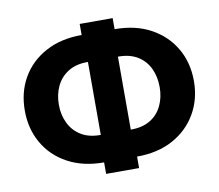

<svg xmlns="http://www.w3.org/2000/svg" viewBox="-78 -797 1013 889"><g transform="rotate(-10 428.5 -352.5)"><path d="M460 -54V-182H501Q555 -182 591.5 -204.5Q628 -227 646.5 -266Q665 -305 665 -353Q665 -402 646.5 -441Q628 -480 591.5 -502.5Q555 -525 501 -525H460V-653H506Q604 -653 675.5 -614Q747 -575 786.5 -507.5Q826 -440 826 -353Q826 -268 786.5 -200Q747 -132 675.5 -93Q604 -54 506 -54ZM351 -54Q253 -54 181 -93Q109 -132 70 -200Q31 -268 31 -353Q31 -440 70 -507.5Q109 -575 181 -614Q253 -653 351 -653H396V-525H355Q302 -525 265.5 -502.5Q229 -480 210 -441Q191 -402 191 -353Q191 -305 210 -266Q229 -227 265.5 -204.5Q302 -182 355 -182H396V-54ZM351 0V-130L358 -146V-562L351 -578V-705H506V-577L499 -559V-149L506 -131V0Z"/></g></svg>

Font: TikTok Sans 24pt
Style: Bold
Weight: 700
Version: Version 4.000